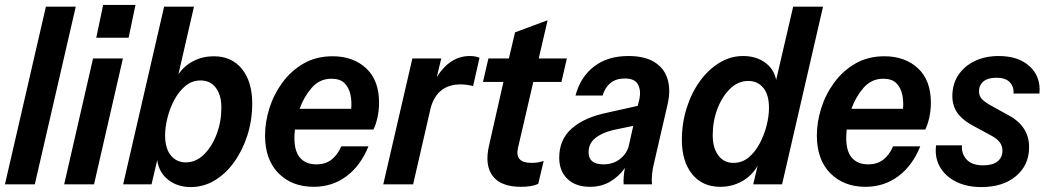

<svg xmlns="http://www.w3.org/2000/svg" viewBox="-20 -747 4237 778"><path d="M0 0 166 -720H287L121 0Z M240 0 357 -510H478L361 0ZM370 -594 398 -727H529L501 -594Z M753 11Q699 11 661.5 -18.5Q624 -48 617 -98L594 0H479L645 -720H766L703 -446Q727 -481 764.5 -500Q802 -519 846 -519Q919 -519 960.5 -467.5Q1002 -416 1002 -328Q1002 -260 982.5 -199Q963 -138 929 -90.5Q895 -43 850 -16Q805 11 753 11ZM733 -89Q774 -89 806.5 -121Q839 -153 858 -203.5Q877 -254 877 -311Q877 -362 854.5 -391.5Q832 -421 793 -421Q758 -421 731.5 -399Q705 -377 686.5 -342.5Q668 -308 658.5 -269.5Q649 -231 649 -199Q649 -146 672 -117.5Q695 -89 733 -89Z M1251 10Q1163 10 1108.5 -45Q1054 -100 1054 -198Q1054 -252 1071.5 -308Q1089 -364 1124 -412Q1159 -460 1210 -489.5Q1261 -519 1328 -519Q1411 -519 1463.5 -470.5Q1516 -422 1516 -331Q1516 -300 1509.5 -270.5Q1503 -241 1493 -222H1175Q1173 -204 1173 -188Q1173 -133 1196.5 -107Q1220 -81 1262 -81Q1298 -81 1322.5 -99.5Q1347 -118 1363 -154H1473Q1441 -75 1383.5 -32.5Q1326 10 1251 10ZM1323 -428Q1275 -428 1243 -391Q1211 -354 1194 -306H1403Q1406 -335 1400 -363.5Q1394 -392 1376 -410Q1358 -428 1323 -428Z M1533 0 1651 -510H1768L1750 -435Q1804 -520 1883 -520Q1907 -520 1923 -513L1897 -398Q1888 -401 1873.5 -403Q1859 -405 1847 -405Q1751 -405 1725 -309L1654 0Z M2091 10Q2009 10 1976 -34.5Q1943 -79 1962 -159L2020 -415H1937L1959 -510H2042L2067 -616L2199 -665L2163 -510H2277L2255 -415H2141L2079 -148Q2065 -87 2133 -87Q2148 -87 2160 -89Q2172 -91 2183 -95L2161 -2Q2136 10 2091 10Z M2370 10Q2313 10 2279.5 -22Q2246 -54 2246 -108Q2246 -182 2297.5 -227Q2349 -272 2443 -291L2564 -318L2571 -346Q2578 -379 2565.5 -404Q2553 -429 2512 -429Q2476 -429 2453.5 -410.5Q2431 -392 2422 -360H2312Q2332 -435 2387 -477.5Q2442 -520 2526 -520Q2593 -520 2632.5 -495Q2672 -470 2685 -426.5Q2698 -383 2686 -328L2629 -81Q2624 -61 2622 -39Q2620 -17 2622 0H2507Q2505 -26 2512 -66Q2487 -31 2451.5 -10.5Q2416 10 2370 10ZM2365 -130Q2365 -81 2425 -81Q2463 -81 2490 -101Q2517 -121 2527 -152L2546 -237L2464 -220Q2416 -208 2390.5 -186Q2365 -164 2365 -130Z M3032 0 3050 -75Q3026 -34 2986 -12Q2946 10 2899 10Q2826 10 2784.5 -41.5Q2743 -93 2743 -180Q2743 -248 2762.5 -309.5Q2782 -371 2816 -418Q2850 -465 2895 -492.5Q2940 -520 2991 -520Q3043 -520 3079.5 -494Q3116 -468 3125 -423L3194 -720H3315L3149 0ZM2952 -87Q2987 -87 3013.5 -109Q3040 -131 3058.5 -166Q3077 -201 3086.5 -239Q3096 -277 3096 -310Q3096 -363 3073 -391Q3050 -419 3012 -419Q2971 -419 2938.5 -387.5Q2906 -356 2887 -306Q2868 -256 2868 -199Q2868 -148 2890.5 -117.5Q2913 -87 2952 -87Z M3487 10Q3399 10 3344.5 -45Q3290 -100 3290 -198Q3290 -252 3307.5 -308Q3325 -364 3360 -412Q3395 -460 3446 -489.5Q3497 -519 3564 -519Q3647 -519 3699.5 -470.5Q3752 -422 3752 -331Q3752 -300 3745.5 -270.5Q3739 -241 3729 -222H3411Q3409 -204 3409 -188Q3409 -133 3432.5 -107Q3456 -81 3498 -81Q3534 -81 3558.5 -99.5Q3583 -118 3599 -154H3709Q3677 -75 3619.5 -32.5Q3562 10 3487 10ZM3559 -428Q3511 -428 3479 -391Q3447 -354 3430 -306H3639Q3642 -335 3636 -363.5Q3630 -392 3612 -410Q3594 -428 3559 -428Z M3957 11Q3897 11 3853.5 -11Q3810 -33 3788.5 -71Q3767 -109 3773 -158H3878Q3875 -125 3896.5 -101Q3918 -77 3964 -77Q4002 -77 4022 -93Q4042 -109 4042 -137Q4042 -156 4031 -170.5Q4020 -185 3996 -198L3935 -231Q3885 -256 3862 -286Q3839 -316 3839 -358Q3839 -406 3863 -442.5Q3887 -479 3929.5 -499.5Q3972 -520 4027 -520Q4107 -520 4152.5 -478Q4198 -436 4192 -368H4087Q4089 -395 4072 -413.5Q4055 -432 4017 -432Q3983 -432 3965 -417Q3947 -402 3947 -377Q3947 -359 3958 -346.5Q3969 -334 3996 -319L4061 -283Q4150 -238 4150 -151Q4150 -78 4097 -33.5Q4044 11 3957 11Z"/></svg>

Font: Instrument Sans SemiCondensed SemiBold Italic
Style: Regular
Weight: 600
Width: 4
Italic angle: -13°
Designer: Rodrigo Fuenzalida
Foundry: fragTYPE
Version: Version 1.000; ttfautohint (v1.8.4.7-5d5b);gftools[0.9.28]